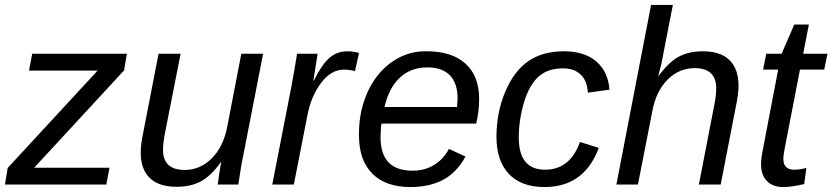

<svg xmlns="http://www.w3.org/2000/svg" viewBox="-26 -745 3360 775"><path d="M-6 0 5 -67 368 -460H91L104 -528H486L475 -461L112 -68H416L403 0Z M703 -528 641 -213Q632 -169 632 -140Q632 -59 720 -59Q781 -59 828 -105Q875 -151 891 -232L948 -528H1036L955 -113Q950 -90 945.5 -61.5Q941 -33 936 0H853Q853 -2 854.5 -11.5Q856 -21 858 -37Q863 -71 867 -90H865Q825 -34 784 -12.5Q743 9 687 9Q615 9 578.5 -26.5Q542 -62 542 -129Q542 -163 552 -209L614 -528Z M1407 -458Q1384 -464 1363 -464Q1310 -464 1270 -410Q1229 -357 1214 -275L1160 0H1073L1152 -405L1164 -473L1173 -528H1256L1239 -420H1241Q1273 -485 1304 -511.5Q1335 -538 1376 -538Q1401 -538 1423 -531Z M1514 -246Q1512 -238 1511.5 -224Q1511 -210 1510 -190Q1510 -124 1542 -90Q1574 -56 1640 -56Q1688 -56 1726 -79Q1764 -102 1786 -144L1853 -113Q1818 -49 1763 -19.5Q1708 10 1630 10Q1531 10 1477 -44Q1423 -98 1423 -198V-205Q1423 -276 1443.5 -337Q1464 -398 1500 -442.5Q1536 -487 1585 -512.5Q1634 -538 1691 -538H1697Q1797 -538 1852.5 -488.5Q1908 -439 1908 -346Q1908 -294 1896 -246ZM1819 -313 1821 -348Q1821 -409 1790 -441Q1759 -473 1699 -473Q1633 -473 1588.5 -432Q1544 -391 1526 -313Z M2174 -60Q2275 -60 2315 -172L2391 -148Q2332 10 2172 10Q2078 10 2028 -43Q1978 -96 1978 -193Q1978 -290 2013 -374Q2049 -459 2107 -498.5Q2165 -538 2250 -538Q2334 -538 2381.5 -496.5Q2429 -455 2434 -383L2347 -371Q2344 -419 2318 -444Q2292 -469 2247 -469Q2185 -469 2148 -436Q2110 -402 2089 -331Q2068 -260 2068 -190Q2068 -60 2174 -60Z M2632 -438Q2673 -494 2713.5 -516Q2754 -538 2810 -538Q2883 -538 2919 -502Q2955 -466 2955 -399Q2955 -366 2945 -319L2883 0H2795L2856 -315Q2865 -358 2865 -388Q2865 -470 2778 -470Q2715 -470 2668.5 -423.5Q2622 -377 2607 -296L2549 0H2462L2602 -725H2690L2653 -536Q2649 -511 2643.5 -487Q2638 -463 2631 -438Z M3135 10Q3093 10 3069.5 -14.5Q3046 -39 3046 -81Q3046 -95 3048 -110.5Q3050 -126 3054 -145L3115 -464H3054L3067 -528H3129L3180 -646H3239L3216 -528H3314L3301 -464H3203L3142 -149Q3136 -120 3136 -103Q3136 -60 3180 -60Q3202 -60 3229 -67L3220 -2Q3170 10 3135 10Z"/></svg>

Font: Libra Sans Modern
Style: Italic
Weight: 400
Italic angle: -12°
Foundry: Stefan Peev, Context Ltd
Version: Version 1.000